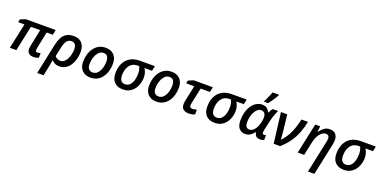

<svg xmlns="http://www.w3.org/2000/svg" viewBox="-12 -1886 6401 3212"><g transform="rotate(20 3189.0 -280.0)"><path d="M479.5 9.8Q425.3 9.8 396.5 -17.3Q367.7 -44.4 367.7 -94.2Q367.7 -106.4 369.9 -121.6Q372.1 -136.7 375.5 -155.8L436 -449.7H271.5L175.3 0H59.6L156.2 -449.7H43.9L54.2 -503.4L149.4 -540.5H679.7L661.1 -449.7H550.8L490.2 -152.8Q485.4 -129.9 485.4 -116.7Q485.4 -82 520.5 -82Q535.2 -82 548.6 -85.2Q562 -88.4 573.7 -93.8V-9.3Q556.6 -1.5 533.4 4.2Q510.3 9.8 479.5 9.8Z M633.8 239.7 747.6 -299.8Q762.7 -372.1 790.8 -428.7Q818.8 -485.4 869.1 -517.8Q919.4 -550.3 1002 -550.3Q1097.2 -550.3 1147.2 -494.1Q1197.3 -438 1197.3 -339.8Q1197.3 -274.9 1181.2 -212.4Q1165 -149.9 1132.8 -99.9Q1100.6 -49.8 1052.5 -20Q1004.4 9.8 940.4 9.8Q894 9.8 860.6 -7.3Q827.1 -24.4 803.7 -51.3Q798.3 -13.2 791.7 22.5Q785.2 58.1 777.3 98.6L747.1 239.7ZM925.8 -83.5Q965.3 -83.5 994.6 -108.6Q1023.9 -133.8 1043.2 -173.6Q1062.5 -213.4 1072.3 -258.1Q1082 -302.7 1082 -341.3Q1082 -395 1060.3 -426Q1038.6 -457 994.6 -457Q939 -457 908.4 -413.1Q877.9 -369.1 860.8 -287.1L827.6 -131.8Q843.8 -110.4 868.7 -96.9Q893.6 -83.5 925.8 -83.5Z M1494.1 8.8Q1401.4 8.8 1345.9 -46.9Q1290.5 -102.5 1290.5 -199.2Q1290.5 -266.6 1308.3 -329.3Q1326.2 -392.1 1361.3 -441.9Q1396.5 -491.7 1448.7 -520.5Q1501 -549.3 1569.8 -549.3Q1664.1 -549.3 1718.3 -492.9Q1772.5 -436.5 1772.5 -337.9Q1772.5 -272 1755.4 -210Q1738.3 -147.9 1703.6 -98.6Q1668.9 -49.3 1616.7 -20.3Q1564.5 8.8 1494.1 8.8ZM1502.4 -85Q1548.3 -85 1583 -118.7Q1617.7 -152.3 1637.2 -210.7Q1656.7 -269 1656.7 -342.8Q1656.7 -387.2 1636 -421.4Q1615.2 -455.6 1564.9 -455.6Q1526.9 -455.6 1497.3 -433.3Q1467.8 -411.1 1447.3 -373.8Q1426.8 -336.4 1416.3 -290.5Q1405.8 -244.6 1405.8 -197.3Q1405.8 -143.1 1430.4 -114Q1455.1 -85 1502.4 -85Z M2069.3 8.8Q1977.1 8.8 1920.9 -45.2Q1864.7 -99.1 1864.7 -208.5Q1864.7 -303.2 1899.4 -378.2Q1934.1 -453.1 2004.6 -496.8Q2075.2 -540.5 2182.1 -540.5H2444.8L2426.8 -451.7H2292.5Q2309.6 -426.3 2323.2 -387.5Q2336.9 -348.6 2336.9 -292.5Q2336.9 -259.8 2328.6 -219.7Q2320.3 -179.7 2301.8 -139.4Q2283.2 -99.1 2252.2 -65.7Q2221.2 -32.2 2176 -11.7Q2130.9 8.8 2069.3 8.8ZM2076.7 -85Q2127 -85 2160.2 -118.7Q2193.4 -152.3 2209.5 -207Q2225.6 -261.7 2225.6 -325.2Q2225.6 -364.7 2217.8 -396.2Q2210 -427.7 2198.2 -451.7H2173.8Q2105 -451.7 2062.3 -417.7Q2019.5 -383.8 1999.8 -328.9Q1980 -273.9 1980 -210.9Q1980 -147.5 2004.9 -116.2Q2029.8 -85 2076.7 -85Z M2668 8.8Q2575.2 8.8 2519.8 -46.9Q2464.4 -102.5 2464.4 -199.2Q2464.4 -266.6 2482.2 -329.3Q2500 -392.1 2535.2 -441.9Q2570.3 -491.7 2622.6 -520.5Q2674.8 -549.3 2743.7 -549.3Q2837.9 -549.3 2892.1 -492.9Q2946.3 -436.5 2946.3 -337.9Q2946.3 -272 2929.2 -210Q2912.1 -147.9 2877.4 -98.6Q2842.8 -49.3 2790.5 -20.3Q2738.3 8.8 2668 8.8ZM2676.3 -85Q2722.2 -85 2756.8 -118.7Q2791.5 -152.3 2811 -210.7Q2830.6 -269 2830.6 -342.8Q2830.6 -387.2 2809.8 -421.4Q2789.1 -455.6 2738.8 -455.6Q2700.7 -455.6 2671.1 -433.3Q2641.6 -411.1 2621.1 -373.8Q2600.6 -336.4 2590.1 -290.5Q2579.6 -244.6 2579.6 -197.3Q2579.6 -143.1 2604.2 -114Q2628.9 -85 2676.3 -85Z M3247.1 9.8Q3187.5 9.8 3150.4 -16.8Q3113.3 -43.5 3113.3 -110.8Q3113.3 -125 3115.7 -144Q3118.2 -163.1 3122.1 -182.1L3179.2 -449.7H3035.2L3045.9 -502.9L3138.7 -540.5H3477.1L3458 -449.7H3293.5L3235.8 -181.2Q3232.9 -166 3231 -152.8Q3229 -139.6 3229 -129.9Q3229 -83 3278.8 -83Q3297.4 -83 3314.9 -86.9Q3332.5 -90.8 3354 -98.1V-11.7Q3335.9 -2.9 3306.9 3.4Q3277.8 9.8 3247.1 9.8Z M3704.1 8.8Q3611.8 8.8 3555.7 -45.2Q3499.5 -99.1 3499.5 -208.5Q3499.5 -303.2 3534.2 -378.2Q3568.8 -453.1 3639.4 -496.8Q3710 -540.5 3816.9 -540.5H4079.6L4061.5 -451.7H3927.2Q3944.3 -426.3 3958 -387.5Q3971.7 -348.6 3971.7 -292.5Q3971.7 -259.8 3963.4 -219.7Q3955.1 -179.7 3936.5 -139.4Q3918 -99.1 3887 -65.7Q3856 -32.2 3810.8 -11.7Q3765.6 8.8 3704.1 8.8ZM3711.4 -85Q3761.7 -85 3794.9 -118.7Q3828.1 -152.3 3844.2 -207Q3860.4 -261.7 3860.4 -325.2Q3860.4 -364.7 3852.5 -396.2Q3844.7 -427.7 3833 -451.7H3808.6Q3739.7 -451.7 3697 -417.7Q3654.3 -383.8 3634.5 -328.9Q3614.7 -273.9 3614.7 -210.9Q3614.7 -147.5 3639.6 -116.2Q3664.6 -85 3711.4 -85Z M4245.6 9.8Q4181.2 9.8 4140.1 -37.4Q4099.1 -84.5 4099.1 -181.2Q4099.1 -257.3 4117.4 -324.2Q4135.7 -391.1 4170.2 -442.1Q4204.6 -493.2 4252 -522Q4299.3 -550.8 4357.4 -550.8Q4412.6 -550.8 4443.1 -524.4Q4473.6 -498 4491.2 -460.9H4495.6Q4503.4 -478 4516.6 -501.7Q4529.8 -525.4 4543.9 -540.5H4639.2Q4627.9 -519 4613.8 -484.1Q4599.6 -449.2 4585.9 -406.7Q4572.3 -364.3 4562.5 -319.8L4527.8 -159.2Q4522.9 -137.7 4522.9 -120.1Q4522.9 -85.9 4553.7 -85.9Q4569.3 -85.9 4585.9 -91.8V-3.9Q4576.2 1 4557.4 5.4Q4538.6 9.8 4516.6 9.8Q4471.7 9.8 4445.1 -12.5Q4418.5 -34.7 4414.1 -82.5H4410.6Q4380.4 -45.9 4342.3 -18.1Q4304.2 9.8 4245.6 9.8ZM4292 -83.5Q4340.3 -83.5 4378.9 -130.4Q4417.5 -177.2 4437 -248.5Q4453.1 -308.1 4453.1 -357.9Q4453.1 -402.8 4431.9 -429.9Q4410.6 -457 4372.1 -457Q4336.9 -457 4308.1 -433.8Q4279.3 -410.6 4258.3 -371.6Q4237.3 -332.5 4226.3 -284.7Q4215.3 -236.8 4215.3 -187.5Q4215.3 -83.5 4292 -83.5ZM4365.7 -606V-620.1Q4378.4 -644 4393.3 -676.3Q4408.2 -708.5 4422.4 -741.5Q4436.5 -774.4 4446.3 -801.3H4558.6V-788.6Q4546.4 -765.1 4526.4 -733.4Q4506.3 -701.7 4482.7 -668.5Q4459 -635.3 4435.5 -606Z M4756.8 0 4689.5 -540.5H4802.2L4836.4 -228.5Q4839.8 -196.3 4841.8 -163.3Q4843.8 -130.4 4844.7 -102.5Q4925.8 -185.1 4974.9 -291.5Q5023.9 -397.9 5055.2 -540.5H5170.4Q5149.4 -433.6 5113 -339.6Q5076.7 -245.6 5018.1 -161.6Q4959.5 -77.6 4871.6 0Z M5454.1 240.2 5574.7 -328.1Q5578.6 -347.2 5581.1 -362.5Q5583.5 -377.9 5583.5 -391.1Q5583.5 -457 5519 -457Q5466.8 -457 5418.7 -397.7Q5370.6 -338.4 5348.1 -231L5299.3 0H5185.1L5299.8 -540.5H5388.7L5377 -438.5H5381.3Q5411.1 -481.4 5454.8 -516.1Q5498.5 -550.8 5560.1 -550.8Q5626 -550.8 5662.1 -512.7Q5698.2 -474.6 5698.2 -406.2Q5698.2 -385.7 5695.1 -363.3Q5691.9 -340.8 5687.5 -319.8L5568.4 240.2Z M6002.9 8.8Q5910.6 8.8 5854.5 -45.2Q5798.3 -99.1 5798.3 -208.5Q5798.3 -303.2 5833 -378.2Q5867.7 -453.1 5938.2 -496.8Q6008.8 -540.5 6115.7 -540.5H6378.4L6360.4 -451.7H6226.1Q6243.2 -426.3 6256.8 -387.5Q6270.5 -348.6 6270.5 -292.5Q6270.5 -259.8 6262.2 -219.7Q6253.9 -179.7 6235.4 -139.4Q6216.8 -99.1 6185.8 -65.7Q6154.8 -32.2 6109.6 -11.7Q6064.5 8.8 6002.9 8.8ZM6010.3 -85Q6060.5 -85 6093.8 -118.7Q6127 -152.3 6143.1 -207Q6159.2 -261.7 6159.2 -325.2Q6159.2 -364.7 6151.4 -396.2Q6143.6 -427.7 6131.8 -451.7H6107.4Q6038.6 -451.7 5995.8 -417.7Q5953.1 -383.8 5933.3 -328.9Q5913.6 -273.9 5913.6 -210.9Q5913.6 -147.5 5938.5 -116.2Q5963.4 -85 6010.3 -85Z"/></g></svg>

Font: Open Sans SemiBold
Style: Italic
Weight: 600
Italic angle: -12°
Designer: Monotype Design Team
Foundry: Monotype Imaging Inc.
Version: Version 3.003; ttfautohint (v1.8.4)